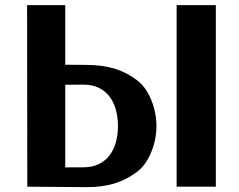

<svg xmlns="http://www.w3.org/2000/svg" viewBox="-20 -738 943 759"><path d="M87.9 0 87.1 -717.6H237.9V-439.7L162.6 -482.9L322.3 -481.4Q384.3 -481.2 432.2 -466.8Q480.1 -452.5 521.2 -421.3Q544.6 -404.1 561.9 -375.1Q579.2 -346.2 588.8 -311.1Q598.4 -276 598.4 -239.7Q598.4 -203.6 588.8 -168.4Q579.2 -133.3 561.9 -104.5Q544.6 -75.7 521.2 -58.2Q480.1 -27.3 432.2 -12.6Q384.3 2.1 322.3 1.8ZM237.9 -8.8 105.7 -75.8 308.7 -76.6Q344.7 -76.6 370.6 -89.3Q396.4 -101.9 413.4 -124.3Q430.3 -146.7 438.3 -176.3Q446.3 -205.8 446.3 -239.7Q446.3 -273.6 438.3 -303.3Q430.3 -333.1 413.4 -355.7Q396.4 -378.3 370.6 -390.9Q344.7 -403.4 308.7 -403.4L196.3 -402.7L237.9 -470.8ZM678.2 0V-717.6H833.2V0Z"/></svg>

Font: Russolo 10pt ExtraLight
Style: Regular
Weight: 200
Designer: Micah Stupak-Hahn
Version: Version 1.000